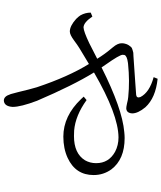

<svg xmlns="http://www.w3.org/2000/svg" viewBox="63 -882 873 1040"><g transform="rotate(90 500.0 -362.5)"><path d="M398.4 -757.8 407.2 -779.3Q510.7 -768.6 561.5 -712.9Q594.7 -672.9 594.7 -641.6Q592.8 -610.4 567.4 -609.4Q559.6 -609.4 542 -613.3Q519.5 -619.1 505.9 -620.1Q419.9 -628.9 326.2 -619.1Q322.3 -618.2 319.3 -618.2Q283.2 -613.3 278.3 -599.6Q277.3 -594.7 277.3 -589.8Q277.3 -573.2 331.1 -497.1Q339.8 -483.4 345.7 -475.6Q569.3 -587.9 695.3 -598.6Q712.9 -600.6 728.5 -600.6Q842.8 -600.6 897.5 -529.3Q928.7 -486.3 928.7 -432.6Q928.7 -335 835.9 -292Q785.2 -268.6 720.7 -268.6Q608.4 -268.6 516.6 -365.2Q509.8 -372.1 503.9 -378.9L522.5 -394.5Q606.4 -334 687.5 -327.1Q702.1 -326.2 717.8 -326.2Q811.5 -326.2 848.6 -385.7Q864.3 -413.1 864.3 -446.3Q864.3 -514.6 802.7 -548.8Q767.6 -567.4 724.6 -567.4Q600.6 -566.4 373 -434.6Q442.4 -322.3 526.4 -126Q559.6 -38.1 559.6 5.9Q556.6 51.8 525.4 53.7Q502 53.7 491.2 18.6Q490.2 17.6 490.2 16.6Q487.3 7.8 479.5 -23.4Q464.8 -85.9 453.1 -125Q396.5 -294.9 327.1 -407.2Q310.5 -397.5 278.3 -377.9Q252.9 -362.3 241.2 -355.5Q223.6 -344.7 200.2 -327.1Q168.9 -303.7 151.4 -303.7Q121.1 -303.7 83 -337.9Q70.3 -350.6 63.5 -361.3Q48.8 -387.7 48.8 -417L70.3 -425.8Q101.6 -378.9 128.9 -377.9Q151.4 -378.9 214.8 -409.2L298.8 -452.1Q273.4 -493.2 246.1 -525.4Q243.2 -529.3 237.3 -536.1Q213.9 -563.5 214.8 -585.9Q214.8 -593.8 216.8 -601.6Q219.7 -614.3 225.6 -623Q231.4 -631.8 235.8 -636.2Q240.2 -640.6 251.5 -643.6Q262.7 -646.5 266.1 -647.5Q269.5 -648.4 285.2 -648.4L299.8 -649.4Q345.7 -653.3 427.7 -658.2Q481.4 -662.1 495.1 -663.1Q513.7 -666 505.9 -686.5Q480.5 -735.4 398.4 -757.8Z"/></g></svg>

Font: GenYoMin JP Regular
Style: Regular
Weight: 400
Version: Version 1.001;PS 1;hotconv 16.6.51;makeotf.lib2.5.65220 DEVE